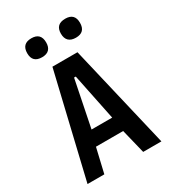

<svg xmlns="http://www.w3.org/2000/svg" viewBox="-222 -1053 1044 1168"><g transform="rotate(-30 300.0 -469.5)"><path d="M159 0H41L213 -725H389L560 0H432L390 -171H199ZM294 -602 228 -275H373L306 -602ZM121 -872Q121 -939 188 -939Q254 -939 254 -872Q254 -839.5 237.5 -822.8Q221 -806 188 -806Q121 -806 121 -872ZM358 -873Q358 -939 426 -939Q492 -939 492 -873Q492 -806 426 -806Q392.5 -806 375.2 -823Q358 -840 358 -873Z"/></g></svg>

Font: JuliaMono Latin
Style: Bold
Weight: 700
Monospace: yes
Designer: cormullion
Foundry: corm
Version: Version 0.038; ttfautohint (v1.8)